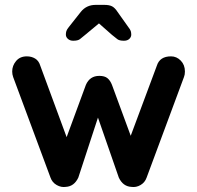

<svg xmlns="http://www.w3.org/2000/svg" viewBox="-20 -766 808 787"><path d="M681 -535Q704 -535 721 -517.5Q738 -500 738 -473Q738 -466 737 -460.5Q736 -455 734 -450L581 -38Q574 -18 556 -7.5Q538 3 518 0Q484 -2 467 -38L368 -323L394 -322L301 -38Q284 -2 250 0Q231 3 212.5 -7.5Q194 -18 187 -38L34 -450Q30 -461 30 -473Q30 -497 46 -516Q62 -535 90 -535Q109 -535 124 -526Q139 -517 145 -497L266 -169L241 -171L332 -418Q348 -455 387 -455Q409 -455 420.5 -445.5Q432 -436 439 -418L530 -171L500 -167L623 -497Q635 -535 681 -535ZM406 -687 329 -623Q316 -612 307.5 -605.5Q299 -599 280 -599Q267 -599 258.5 -606.5Q250 -614 250 -624Q250 -632 252 -638.5Q254 -645 262 -655L311 -717Q334 -746 372 -746H408Q428 -746 439.5 -740Q451 -734 462 -717L506 -655Q514 -645 516 -638.5Q518 -632 518 -624Q518 -614 510 -606.5Q502 -599 488 -599Q469 -599 461 -605.5Q453 -612 439 -623L355 -697Z"/></svg>

Font: zvoove
Style: Bold
Weight: 700
Designer: Vernon Adams (Nunito) & Andrew Paglinawan (Quicksand)
Foundry: zvoove
Version: Version 3.006